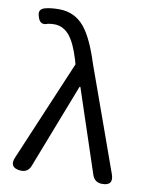

<svg xmlns="http://www.w3.org/2000/svg" viewBox="-90 -874 731 944"><g transform="rotate(10 276.0 -402.0)"><path d="M76 5Q19 -1 41 -53L254 -556L248 -578Q224 -657 195 -693Q163 -732 118 -732Q101 -732 86 -729Q48 -713 36 -755Q30 -773 34 -783Q38 -794 54 -800Q83 -809 128 -809Q206 -809 255 -750Q299 -697 338 -574L441 -287L524 -55Q543 0 485 0Q447 0 435 -36L297 -451H293L129 -28Q116 8 76 5Z"/></g></svg>

Font: GenSenRounded TW R
Style: Regular
Weight: 400
Version: Version 1.501;PS 1;hotconv 16.6.51;makeotf.lib2.5.65220